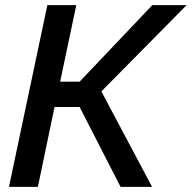

<svg xmlns="http://www.w3.org/2000/svg" viewBox="-20 -730 749 750"><path d="M15 0 165 -710H278L215 -411H291L575 -710H709L376 -373L574 0H451L291 -312H193L128 0Z"/></svg>

Font: Raleway SemiBold
Style: Italic
Weight: 600
Italic angle: -12°
Designer: Matt McInerney, Pablo Impallari, Rodrigo Fuenzalida
Foundry: Matt McInerney, Pablo Impallari, Rodrigo Fuenzalida
Version: Version 4.026